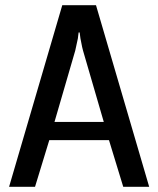

<svg xmlns="http://www.w3.org/2000/svg" viewBox="-20 -720 610 740"><path d="M15 0 220 -700H350L555 0H455L400 -180H170L115 0ZM190 -250H380L300 -525Q298 -530 290 -572L287 -595H283L280 -571Q273 -537 270 -525Z"/></svg>

Font: Scada
Style: Regular
Weight: 400
Designer: Jovanny Lemonad
Foundry: Jovanny Lemonad
Version: Version 4.100;PS 004.100;hotconv 1.0.88;makeotf.lib2.5.64775